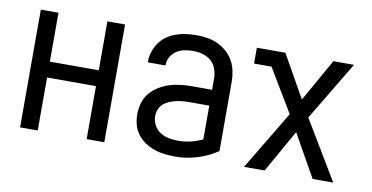

<svg xmlns="http://www.w3.org/2000/svg" viewBox="-58 -677 1617 835"><g transform="rotate(10 750.0 -260.0)"><path d="M64 0V-520H142V-304H358V-520H436V0H358V-234H142V0Z M751 8Q728 8 704.5 5.5Q681 3 659 -4.5Q637 -12 617 -25Q597 -38 582.5 -57Q568 -76 562 -98.5Q556 -121 556 -145Q556 -170 563 -194.5Q570 -219 586 -238.5Q602 -258 624 -271.5Q646 -285 669.5 -292.5Q693 -300 718 -303Q743 -306 769 -306H858V-355Q858 -376 851 -397Q844 -418 828 -432Q812 -446 791 -452Q770 -458 749 -458Q730 -458 711 -454.5Q692 -451 675.5 -440.5Q659 -430 649.5 -413Q640 -396 640 -377V-375H562V-378Q562 -401 569 -422.5Q576 -444 589 -462.5Q602 -481 620.5 -494Q639 -507 660.5 -514.5Q682 -522 704 -525Q726 -528 749 -528Q773 -528 797 -524.5Q821 -521 843 -511Q865 -501 883.5 -485Q902 -469 914 -448Q926 -427 931 -403Q936 -379 936 -355V-49Q896 -22 848 -7Q800 8 751 8ZM751 -62Q779 -62 806 -68.5Q833 -75 858 -87V-236H769Q754 -236 739 -234.5Q724 -233 709.5 -229.5Q695 -226 681 -220Q667 -214 656 -204Q645 -194 639.5 -179.5Q634 -165 634 -150Q634 -130 644 -111Q654 -92 671.5 -81Q689 -70 709.5 -66Q730 -62 751 -62Z M1053 0 1209 -260 1095 -450H1018V-520H1144L1250 -332L1356 -520H1447L1291 -260L1447 0H1356L1250 -188L1144 0Z"/></g></svg>

Font: Moesevka
Style: Regular
Weight: 400
Monospace: yes
Designer: Belleve Invis
Foundry: Belleve Invis
Version: Version 32.5.0; ttfautohint (v1.8.4)